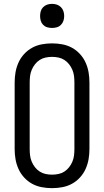

<svg xmlns="http://www.w3.org/2000/svg" viewBox="-20 -968 540 996"><path d="M250 8Q223 8 196.5 3Q170 -2 147 -14.5Q124 -27 105.5 -47Q87 -67 76 -91.5Q65 -116 60.5 -142Q56 -168 56 -195V-540Q56 -567 60.5 -593Q65 -619 76 -643.5Q87 -668 105.5 -688Q124 -708 147 -720.5Q170 -733 196.5 -738Q223 -743 250 -743Q277 -743 303.5 -738Q330 -733 353 -720.5Q376 -708 394.5 -688Q413 -668 424 -643.5Q435 -619 439.5 -593Q444 -567 444 -540V-195Q444 -168 439.5 -142Q435 -116 424 -91.5Q413 -67 394.5 -47Q376 -27 353 -14.5Q330 -2 303.5 3Q277 8 250 8ZM250 -62Q267 -62 283.5 -65.5Q300 -69 314 -78Q328 -87 338.5 -100.5Q349 -114 355.5 -129.5Q362 -145 364 -161.5Q366 -178 366 -195V-540Q366 -557 364 -573.5Q362 -590 355.5 -605.5Q349 -621 338.5 -634.5Q328 -648 314 -657Q300 -666 283.5 -669.5Q267 -673 250 -673Q233 -673 216.5 -669.5Q200 -666 186 -657Q172 -648 161.5 -634.5Q151 -621 144.5 -605.5Q138 -590 136 -573.5Q134 -557 134 -540V-195Q134 -178 136 -161.5Q138 -145 144.5 -129.5Q151 -114 161.5 -100.5Q172 -87 186 -78Q200 -69 216.5 -65.5Q233 -62 250 -62ZM250 -823Q237 -823 225 -826.5Q213 -830 204 -839Q195 -848 191.5 -860Q188 -872 188 -885Q188 -898 191.5 -910Q195 -922 204 -931Q213 -940 225 -944Q237 -948 250 -948Q263 -948 275 -944Q287 -940 296 -931Q305 -922 309 -910Q313 -898 313 -885Q313 -872 309 -860Q305 -848 296 -839Q287 -830 275 -826.5Q263 -823 250 -823Z"/></svg>

Font: Iosevka SS18
Style: Regular
Weight: 400
Monospace: yes
Designer: Belleve Invis
Foundry: Belleve Invis
Version: Version 25.1.1; ttfautohint (v1.8.4)